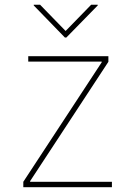

<svg xmlns="http://www.w3.org/2000/svg" viewBox="-20 -780 563 800"><path d="M77.1 0H446.3V-22.5H105.5V-25.4L431.6 -522.5V-545.9H97.7V-523.4H403.8V-520.5L77.1 -22.5ZM147 -760.3H120.6V-757.3L250.5 -623.5H256.3L387.2 -757.3V-760.3H359.9L253.4 -650.9Z"/></svg>

Font: Raveo Thin
Style: Regular
Weight: 100
Designer: Jakub Foglar, Rasmus Andersson (Inter)
Foundry: Jakubfoglar.com
Version: Version 1.100;Glyphs 3.2.3 (3260)